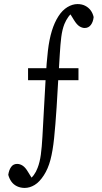

<svg xmlns="http://www.w3.org/2000/svg" viewBox="-20 -757 505 952"><path d="M102.5 174.8Q81.5 174.8 64.2 166.5Q46.9 158.2 36.4 143.3Q25.9 128.4 21 109.9Q24.4 85.9 35.2 70.8Q45.9 55.7 64.9 55.7Q79.1 55.7 92.5 64.5Q106 73.2 119.1 95.7L145 137.7L108.4 144L118.2 137.7Q135.7 127 147.5 111.1Q159.2 95.2 166.5 75.2Q177.2 47.9 182.4 10.5Q187.5 -26.9 190.4 -79.6Q193.4 -132.3 197.3 -205.1L206.5 -370.1Q210.9 -448.2 217.5 -504.9Q224.1 -561.5 237.1 -603.8Q250 -646 270 -676.8Q289.1 -706.5 314.2 -721.7Q339.4 -736.8 364.3 -736.8Q385.7 -736.8 402.1 -728.5Q418.5 -720.2 429.2 -706.1Q439.9 -691.9 444.3 -672.4Q441.9 -648.4 430.4 -633.3Q418.9 -618.2 399.9 -618.2Q387.2 -618.2 374 -626.5Q360.8 -634.8 346.7 -657.7L321.8 -698.2L360.8 -705.1L348.1 -700.2Q330.6 -689.5 319.1 -673.6Q307.6 -657.7 299.3 -637.7Q288.6 -610.4 283.9 -574Q279.3 -537.6 276.4 -487.1Q273.4 -436.5 269 -365.2L260.7 -225.1Q254.9 -135.7 248.3 -72Q241.7 -8.3 230 35.9Q218.3 80.1 197.3 112.3Q175.8 145.5 151.6 160.2Q127.4 174.8 102.5 174.8ZM119.1 -359.4V-418.9H369.1V-359.4Z"/></svg>

Font: Scarab Serif
Style: Regular
Weight: 400
Designer: John Roberts
Foundry: Scarab
Version: 1.0